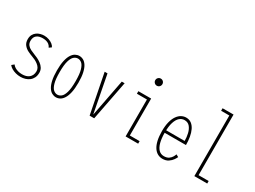

<svg xmlns="http://www.w3.org/2000/svg" viewBox="-49 -1448 2798 2107"><g transform="rotate(30 1350.0 -394.5)"><path d="M227 11Q195 11 165.2 3Q135.5 -5 112 -19Q88.5 -33 75 -51L104 -75Q115.5 -58 134.8 -46.2Q154 -34.5 178 -28.2Q202 -22 228 -22Q253.5 -22 275.8 -28.2Q298 -34.5 314.5 -48Q331 -61.5 340.5 -82Q350 -102.5 350 -131Q350 -154 338.2 -172.5Q326.5 -191 307.5 -205.5Q288.5 -220 266.8 -230.8Q245 -241.5 225 -248Q198 -257.5 166.5 -273Q135 -288.5 112.5 -316Q90 -343.5 90 -388Q90 -422 102.8 -445.5Q115.5 -469 136 -483.8Q156.5 -498.5 181 -505.2Q205.5 -512 229 -512Q261 -512 289.2 -502Q317.5 -492 337.5 -476Q357.5 -460 365 -442L336 -421Q326 -443 309.8 -455.8Q293.5 -468.5 272.8 -473.8Q252 -479 229 -479Q208 -479 189.2 -474.2Q170.5 -469.5 156 -459Q141.5 -448.5 133.2 -431Q125 -413.5 125 -388Q125 -355 141.8 -334.8Q158.5 -314.5 183.5 -302.2Q208.5 -290 232 -281Q253.5 -273 279.8 -260.8Q306 -248.5 330 -230.8Q354 -213 369.5 -188.5Q385 -164 385 -131Q385 -94.5 371.8 -67.5Q358.5 -40.5 336 -23.2Q313.5 -6 285.2 2.5Q257 11 227 11Z M675 11Q649 11 624.5 -2.2Q600 -15.5 580.8 -45.8Q561.5 -76 550.2 -126.5Q539 -177 539 -251Q539 -325 550.2 -375.2Q561.5 -425.5 580.8 -455.5Q600 -485.5 624.5 -498.8Q649 -512 675 -512Q701.5 -512 725.8 -498.8Q750 -485.5 769.2 -455.5Q788.5 -425.5 799.8 -375.2Q811 -325 811 -251Q811 -177 799.8 -126.5Q788.5 -76 769.2 -45.8Q750 -15.5 725.8 -2.2Q701.5 11 675 11ZM675 -22Q701 -22 724 -41Q747 -60 761.5 -109.5Q776 -159 776 -251Q776 -341.5 761.5 -391Q747 -440.5 724 -459.8Q701 -479 675 -479Q649 -479 626 -459.8Q603 -440.5 588.5 -391Q574 -341.5 574 -251Q574 -159 588.5 -109.5Q603 -60 626 -41Q649 -22 675 -22Z M1217 -500H1253L1156 0H1098L1000 -500H1036L1126 -32H1127Z M1572 -653Q1553.5 -653 1540.2 -666.2Q1527 -679.5 1527 -698Q1527 -717 1540.2 -730Q1553.5 -743 1572 -743Q1591 -743 1604 -730Q1617 -717 1617 -698Q1617 -679.5 1604 -666.2Q1591 -653 1572 -653ZM1589 -32H1713V0H1554V-468H1427V-500H1589Z M1893 -281H2140Q2140 -327 2129.5 -372.8Q2119 -418.5 2094 -448.8Q2069 -479 2026 -479Q1991 -479 1963.8 -454.8Q1936.5 -430.5 1920.8 -380Q1905 -329.5 1905 -251Q1905 -178.5 1918.5 -127.2Q1932 -76 1958.8 -49Q1985.5 -22 2025 -22Q2063 -22 2086 -38.2Q2109 -54.5 2120.5 -75.2Q2132 -96 2136 -109L2167 -92Q2161.5 -78 2144.8 -53.5Q2128 -29 2098.5 -9Q2069 11 2025 11Q1991.5 11 1963.2 -4.5Q1935 -20 1914 -52Q1893 -84 1881.5 -133.5Q1870 -183 1870 -251Q1870 -319.5 1883 -369Q1896 -418.5 1918.5 -450.2Q1941 -482 1969.2 -497Q1997.5 -512 2028 -512Q2067.5 -512 2095.5 -490.8Q2123.5 -469.5 2141 -433Q2158.5 -396.5 2166.8 -349Q2175 -301.5 2175 -249H1893Z M2460 -32H2588V0H2425V-768H2321V-800H2460Z"/></g></svg>

Font: League Mono Thin Condensed
Style: Regular
Weight: 100
Width: 1
Designer: Tyler Finck
Foundry: The League of Moveable Type / Tyler Finck
Version: Version 2.300;RELEASE